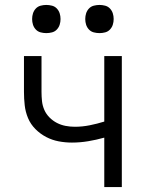

<svg xmlns="http://www.w3.org/2000/svg" viewBox="-20 -757 590 777"><path d="M402 0V-200Q370 -191 337 -185.5Q304 -180 271 -180Q244 -180 217.5 -185Q191 -190 167 -202.5Q143 -215 123.5 -234.5Q104 -254 93.5 -279Q83 -304 80 -331Q77 -358 77 -385V-530H148V-385Q148 -366 150 -347.5Q152 -329 159.5 -312Q167 -295 180.5 -281.5Q194 -268 210.5 -259.5Q227 -251 245.5 -247.5Q264 -244 283 -244Q313 -244 343 -250Q373 -256 402 -265V-530H473V0ZM383 -623Q371 -623 359.5 -626Q348 -629 340 -637.5Q332 -646 328.5 -657Q325 -668 325 -680Q325 -692 328.5 -703Q332 -714 340 -722.5Q348 -731 359.5 -734Q371 -737 383 -737Q394 -737 405.5 -734Q417 -731 425 -722.5Q433 -714 436.5 -703Q440 -692 440 -680Q440 -668 436.5 -657Q433 -646 425 -637.5Q417 -629 405.5 -626Q394 -623 383 -623ZM167 -623Q156 -623 144.5 -626Q133 -629 125 -637.5Q117 -646 113.5 -657Q110 -668 110 -680Q110 -692 113.5 -703Q117 -714 125 -722.5Q133 -731 144.5 -734Q156 -737 167 -737Q179 -737 190.5 -734Q202 -731 210 -722.5Q218 -714 221.5 -703Q225 -692 225 -680Q225 -668 221.5 -657Q218 -646 210 -637.5Q202 -629 190.5 -626Q179 -623 167 -623Z"/></svg>

Font: Lode
Style: Regular
Weight: 400
Monospace: yes
Designer: Belleve Invis
Foundry: Belleve Invis
Version: Version 29.2.0; ttfautohint (v1.8.3)